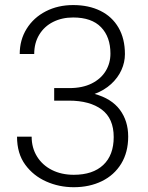

<svg xmlns="http://www.w3.org/2000/svg" viewBox="-20 -741 595 770"><path d="M197.3 -337.4V-387.7H258.3Q310.5 -387.7 347.7 -406.2Q384.8 -424.8 403.8 -456.1Q422.9 -487.3 422.9 -525.9Q422.9 -592.8 385.3 -631.8Q347.7 -670.9 273.4 -670.9Q228.5 -670.9 193.1 -653.1Q157.7 -635.3 137.5 -602.1Q117.2 -568.8 117.2 -524.4H59.1Q59.1 -581.1 86.9 -625.7Q114.7 -670.4 163.6 -695.6Q212.4 -720.7 273.4 -720.7Q335.9 -720.7 382.8 -697.5Q429.7 -674.3 455.3 -630.1Q481 -585.9 481 -523.9Q481 -491.2 467 -460.2Q453.1 -429.2 425.8 -404.1Q398.4 -378.9 359.4 -364.3Q427.2 -345.7 460.7 -300.8Q494.1 -255.9 494.1 -193.4Q494.1 -130.4 466.1 -84.5Q438 -38.6 388.4 -14.4Q338.9 9.8 275.9 9.8Q216.8 9.8 165.3 -13.2Q113.8 -36.1 81.5 -80.1Q48.3 -125 48.3 -192.9H106.9Q106.9 -148.4 128.4 -113.5Q149.9 -78.6 188.2 -59.3Q226.6 -40 275.9 -40Q352.1 -40 394 -79.3Q436 -118.7 436 -191.4Q436 -265.6 388.2 -301.5Q340.3 -337.4 256.3 -337.4Z"/></svg>

Font: Mardoto Light
Style: Regular
Weight: 400
Designer: Christian Robertson, Vahan Hovhannisyan
Foundry: Google
Version: Version 1.000